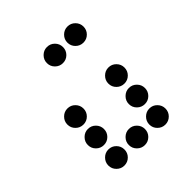

<svg xmlns="http://www.w3.org/2000/svg" viewBox="-179 -795 906 906"><g transform="rotate(-45 273.5 -342.0)"><path d="M327.1 -615.2Q327.1 -592.8 311.5 -577.1Q295.9 -561.5 273.4 -561.5Q251.5 -561.5 235.6 -577.1Q219.7 -592.8 219.7 -615.2Q219.7 -637.2 235.6 -653.1Q251.5 -668.9 273.4 -668.9Q295.9 -668.9 311.5 -653.1Q327.1 -637.2 327.1 -615.2ZM463.9 -615.2Q463.9 -592.8 448.2 -577.1Q432.6 -561.5 410.2 -561.5Q388.2 -561.5 372.3 -577.1Q356.4 -592.8 356.4 -615.2Q356.4 -637.2 372.3 -653.1Q388.2 -668.9 410.2 -668.9Q432.6 -668.9 448.2 -653.1Q463.9 -637.2 463.9 -615.2ZM190.4 -341.8Q190.4 -319.3 174.8 -303.7Q159.2 -288.1 136.7 -288.1Q114.7 -288.1 98.9 -303.7Q83 -319.3 83 -341.8Q83 -363.8 98.9 -379.6Q114.7 -395.5 136.7 -395.5Q159.2 -395.5 174.8 -379.6Q190.4 -363.8 190.4 -341.8ZM463.9 -341.8Q463.9 -319.3 448.2 -303.7Q432.6 -288.1 410.2 -288.1Q388.2 -288.1 372.3 -303.7Q356.4 -319.3 356.4 -341.8Q356.4 -363.8 372.3 -379.6Q388.2 -395.5 410.2 -395.5Q432.6 -395.5 448.2 -379.6Q463.9 -363.8 463.9 -341.8ZM190.4 -205.1Q190.4 -182.6 174.8 -167Q159.2 -151.4 136.7 -151.4Q114.7 -151.4 98.9 -167Q83 -182.6 83 -205.1Q83 -227.1 98.9 -242.9Q114.7 -258.8 136.7 -258.8Q159.2 -258.8 174.8 -242.9Q190.4 -227.1 190.4 -205.1ZM463.9 -205.1Q463.9 -182.6 448.2 -167Q432.6 -151.4 410.2 -151.4Q388.2 -151.4 372.3 -167Q356.4 -182.6 356.4 -205.1Q356.4 -227.1 372.3 -242.9Q388.2 -258.8 410.2 -258.8Q432.6 -258.8 448.2 -242.9Q463.9 -227.1 463.9 -205.1ZM190.4 -68.4Q190.4 -45.9 174.8 -30.3Q159.2 -14.6 136.7 -14.6Q114.7 -14.6 98.9 -30.3Q83 -45.9 83 -68.4Q83 -90.3 98.9 -106.2Q114.7 -122.1 136.7 -122.1Q159.2 -122.1 174.8 -106.2Q190.4 -90.3 190.4 -68.4ZM327.1 -68.4Q327.1 -45.9 311.5 -30.3Q295.9 -14.6 273.4 -14.6Q251.5 -14.6 235.6 -30.3Q219.7 -45.9 219.7 -68.4Q219.7 -90.3 235.6 -106.2Q251.5 -122.1 273.4 -122.1Q295.9 -122.1 311.5 -106.2Q327.1 -90.3 327.1 -68.4ZM463.9 -68.4Q463.9 -45.9 448.2 -30.3Q432.6 -14.6 410.2 -14.6Q388.2 -14.6 372.3 -30.3Q356.4 -45.9 356.4 -68.4Q356.4 -90.3 372.3 -106.2Q388.2 -122.1 410.2 -122.1Q432.6 -122.1 448.2 -106.2Q463.9 -90.3 463.9 -68.4Z"/></g></svg>

Font: DatDot
Style: Regular
Weight: 400
Designer: GGBot
Version: 1.00